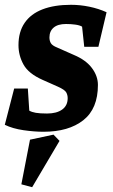

<svg xmlns="http://www.w3.org/2000/svg" viewBox="-28 -539 470 800"><path d="M153 10Q115 10 70 3.5Q25 -3 -8 -19L31 -170H88L94 -78Q104 -72 121 -69Q138 -66 168 -66Q208 -66 231 -82.5Q254 -99 254 -130Q254 -143 248 -154Q242 -165 213 -178L150 -206Q91 -232 70 -270Q49 -308 49 -351Q49 -406 74.5 -443.5Q100 -481 149 -500Q198 -519 268 -519Q306 -519 344.5 -511Q383 -503 416 -488L382 -344H323L314 -428Q304 -434 285.5 -436.5Q267 -439 247 -439Q213 -439 195.5 -424Q178 -409 178 -383Q178 -369 184 -359Q190 -349 210 -341L280 -310Q330 -289 355 -255.5Q380 -222 380 -185Q380 -86 319 -38Q258 10 153 10ZM106 241 61 229 97 43 195 22 220 48Z"/></svg>

Font: Manuale ExtraBold
Style: Italic
Weight: 800
Italic angle: -11°
Designer: Eduardo Tunni / Pablo Cosgaya
Foundry: Eduardo Tunni / Pablo Cosgaya
Version: Version 1.002